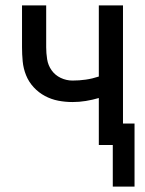

<svg xmlns="http://www.w3.org/2000/svg" viewBox="-20 -540 540 715"><path d="M400 155V0H348V-175Q324 -168 299.5 -164Q275 -160 250 -160Q223 -160 197 -165Q171 -170 147.5 -182.5Q124 -195 105.5 -215Q87 -235 77 -260Q67 -285 64.5 -311.5Q62 -338 62 -364V-520H152V-364Q152 -342 155.5 -319.5Q159 -297 172 -278.5Q185 -260 206 -250Q227 -240 250 -240Q275 -240 299.5 -243.5Q324 -247 348 -255V-520H438V-80H481V155Z"/></svg>

Font: Iosevka Bendy Medium
Style: Regular
Weight: 500
Monospace: yes
Designer: Belleve Invis
Foundry: Belleve Invis
Version: Version 30.1.2